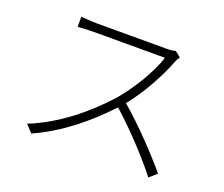

<svg xmlns="http://www.w3.org/2000/svg" viewBox="-116 -865 1233 1058"><g transform="rotate(20 500.0 -336.5)"><path d="M747 -690C734 -686 715 -684 689 -684H284C253 -684 199 -689 193 -689V-630C197 -630 252 -634 284 -634H703C677 -544 596 -414 527 -335C419 -215 275 -97 114 -33L154 10C309 -59 444 -171 554 -289C659 -196 775 -70 843 17L886 -21C817 -104 696 -233 587 -326C659 -414 727 -539 762 -631C765 -640 775 -657 780 -664Z"/></g></svg>

Font: Noto Sans CJK Light
Style: Regular
Weight: 300
Designer: Ryoko NISHIZUKA (kana & ideographs); Paul D. Hunt (Latin, Greek & Cyrillic); Wenlong ZHANG (bopomofo); Sandoll Communica
Foundry: Adobe Systems Incorporated
Version: Version 1.000;PS 1;hotconv 1.0.78;makeotf.lib2.5.61930